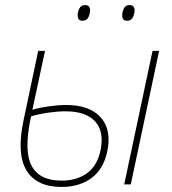

<svg xmlns="http://www.w3.org/2000/svg" viewBox="-20 -729 678 759"><path d="M223 10Q125 10 85 -55Q45 -120 73 -253L131 -528H158L108 -295Q133 -303 171.5 -308.5Q210 -314 242 -314Q334 -314 378 -265Q422 -216 404 -130Q389 -60 341.5 -25Q294 10 223 10ZM471 0 583 -528H609L497 0ZM101 -260Q74 -132 105 -73.5Q136 -15 223 -15Q285 -15 325.5 -45.5Q366 -76 378 -138Q392 -210 355.5 -249.5Q319 -289 239 -289Q208 -289 170 -283.5Q132 -278 103 -269ZM482 -647Q463 -647 463 -668Q463 -681 469.5 -695Q476 -709 492 -709Q512 -709 512 -688Q512 -675 505.5 -661Q499 -647 482 -647ZM306 -647Q287 -647 287 -668Q287 -681 293.5 -695Q300 -709 316 -709Q336 -709 336 -688Q336 -675 329.5 -661Q323 -647 306 -647Z"/></svg>

Font: Noto Sans Thin
Style: Italic
Weight: 100
Italic angle: -12°
Designer: Monotype Design Team
Foundry: Monotype Imaging Inc.
Version: Version 2.013; ttfautohint (v1.8.4.7-5d5b)